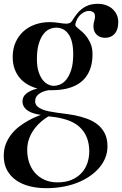

<svg xmlns="http://www.w3.org/2000/svg" viewBox="-31 -613 645 1015"><path d="M485.8 -592.8Q510.7 -592.8 530.8 -585.2Q550.8 -577.6 564.9 -564.5Q579.1 -551.3 586.7 -533.7Q594.2 -516.1 594.2 -496.1Q594.2 -456.5 575.4 -434.8Q556.6 -413.1 524.9 -413.1Q511.7 -413.1 500.5 -417Q489.3 -420.9 481 -428.7Q472.7 -436.5 467.8 -447.8Q462.9 -459 462.9 -473.1Q462.9 -488.8 467 -501.2Q471.2 -513.7 471.2 -525.9Q471.2 -542.5 461.4 -548.8Q451.7 -555.2 439 -555.2Q422.4 -555.2 405.5 -543.9Q388.7 -532.7 377.9 -514.2Q373.5 -505.9 370.4 -496.8Q367.2 -487.8 367.2 -481Q367.2 -477.1 371.6 -472.4Q376 -467.8 383.1 -461.9Q390.1 -456.1 399.2 -448.5Q408.2 -440.9 417 -431.2Q432.6 -414.1 445.3 -388.2Q458 -362.3 458 -327.1Q458 -288.1 449.2 -259Q440.4 -230 425 -208.7Q409.7 -187.5 389.2 -173.6Q368.7 -159.7 345 -151.4Q321.3 -143.1 295.7 -139.6Q270 -136.2 245.1 -136.2H226.1Q194.3 -130.9 174.6 -116.2Q154.8 -101.6 154.8 -78.1Q154.8 -63 164.6 -52.7Q174.3 -42.5 190.7 -35.4Q207 -28.3 228.5 -24.2Q250 -20 273.2 -16.8Q296.4 -13.7 319.6 -10.7Q342.8 -7.8 362.8 -3.9Q396.5 2.9 428 14.2Q459.5 25.4 483.6 44.2Q507.8 63 522.5 91.3Q537.1 119.6 537.1 160.2Q537.1 191.9 526.4 219.5Q515.6 247.1 496.6 270.3Q477.5 293.5 451.7 312.5Q425.8 331.5 396 345.2Q356.9 363.3 310.5 372.6Q264.2 381.8 213.9 381.8Q167 381.8 126 371.6Q85 361.3 54.4 340.1Q23.9 318.8 6.3 286.6Q-11.2 254.4 -11.2 210.9Q-11.2 175.3 0.5 146.5Q12.2 117.7 30.5 95Q48.8 72.3 71.5 55.2Q94.2 38.1 116 25.9Q137.7 13.7 156.2 5.9Q174.8 -2 185.1 -5.9Q168 -7.8 150.6 -12.7Q133.3 -17.6 119.4 -25.9Q105.5 -34.2 96.7 -47.1Q87.9 -60.1 87.9 -78.1Q87.9 -102.1 108.6 -118.9Q129.4 -135.7 167 -145Q139.2 -152.3 115.2 -166.3Q91.3 -180.2 73.7 -200.7Q56.2 -221.2 46.1 -249Q36.1 -276.9 36.1 -312Q36.1 -355.5 51.5 -389.6Q66.9 -423.8 93.3 -447.5Q119.6 -471.2 155.3 -483.6Q190.9 -496.1 231.9 -496.1Q244.1 -496.1 256.8 -494.9Q269.5 -493.7 280.8 -491.9Q292 -490.2 301.5 -489Q311 -487.8 316.9 -487.8Q329.1 -487.8 337.2 -491.2Q345.2 -494.6 352.1 -505.9Q361.8 -521.5 373.5 -537.1Q385.3 -552.7 400.9 -565.2Q416.5 -577.6 437.3 -585.2Q458 -592.8 485.8 -592.8ZM266.1 -466.8Q247.6 -466.8 229.2 -458.3Q210.9 -449.7 196.5 -429.9Q182.1 -410.2 173.1 -378.4Q164.1 -346.7 164.1 -300.8Q164.1 -263.2 172.1 -236.6Q180.2 -210 193.1 -192.6Q206.1 -175.3 222.2 -167.2Q238.3 -159.2 253.9 -159.2Q267.6 -159.2 285.2 -165.8Q302.7 -172.4 318.4 -190.9Q334 -209.5 345 -242.2Q356 -274.9 356 -327.1Q356 -396.5 331.8 -431.6Q307.6 -466.8 266.1 -466.8ZM112.8 180.2Q112.8 215.8 123.3 246.8Q133.8 277.8 154.3 301Q174.8 324.2 204.6 337.6Q234.4 351.1 272.9 351.1Q316.9 351.1 348.6 337.2Q380.4 323.2 400.9 300.5Q421.4 277.8 431.2 248.3Q440.9 218.8 440.9 187Q440.9 156.2 433.1 129.2Q425.3 102.1 409.2 80.1Q393.1 58.1 367.7 41.7Q342.3 25.4 307.1 16.1Q284.2 9.8 263.2 6.6Q242.2 3.4 225.1 2Q208 12.2 188.2 28.6Q168.5 44.9 151.6 67.1Q134.8 89.4 123.8 117.7Q112.8 146 112.8 180.2Z"/></svg>

Font: Henny Penny
Style: Regular
Weight: 400
Version: Version 1.001